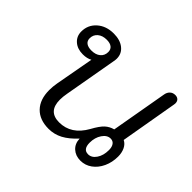

<svg xmlns="http://www.w3.org/2000/svg" viewBox="-129 -789 1004 1004"><g transform="rotate(45 373.0 -287.0)"><path d="M178 -136Q178 -162 183 -190L222 -404Q201 -392 170 -392Q130 -392 105 -414Q80 -436 80 -471Q80 -520 116 -552Q152 -584 208 -584Q255 -584 283.5 -561.5Q312 -539 312 -502Q312 -493 310 -483L258 -189Q253 -162 253 -140Q253 -53 334 -53Q423 -53 474 -144Q498 -188 517.5 -206Q537 -224 564 -231L619 -544Q622 -562 633.5 -573Q645 -584 663 -584Q677 -584 685.5 -576Q694 -568 694 -553Q694 -547 693 -544L638 -227Q658 -217 668.5 -195Q679 -173 679 -145Q679 -102 662.5 -66.5Q646 -31 617.5 -10.5Q589 10 554 10Q518 10 494.5 -11.5Q471 -33 470 -69Q432 -28 396 -9Q360 10 319 10Q252 10 215 -28.5Q178 -67 178 -136ZM256 -495Q256 -514 243 -524.5Q230 -535 205 -535Q174 -535 155 -519Q136 -503 136 -477Q136 -458 149.5 -448Q163 -438 188 -438Q219 -438 237.5 -453.5Q256 -469 256 -495ZM621 -135Q621 -158 611.5 -171Q602 -184 585 -184Q559 -184 540.5 -156.5Q522 -129 522 -91Q522 -42 559 -42Q585 -42 603 -68.5Q621 -95 621 -135Z"/></g></svg>

Font: Kodchasan
Style: Italic
Weight: 400
Italic angle: -10°
Version: Version 1.000; ttfautohint (v1.6)